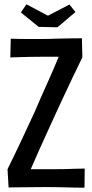

<svg xmlns="http://www.w3.org/2000/svg" viewBox="-20 -873 428 893"><path d="M30 -693Q49 -692 70 -692Q91 -692 113.5 -691.5Q136 -691 159 -691.5Q182 -692 203 -692Q229 -693 253.5 -693.5Q278 -694 305 -694.5Q332 -695 361 -695L363 -606Q340 -559 317.5 -512Q295 -465 274 -419.5Q253 -374 232 -329Q213 -287 194.5 -246.5Q176 -206 158 -166Q140 -126 123 -86Q140 -86 157.5 -86Q175 -86 192.5 -86Q210 -86 225 -86Q257 -86 280 -86.5Q303 -87 324 -88Q345 -89 374 -89L373 0Q352 0 331 -0.5Q310 -1 288.5 -1.5Q267 -2 244 -2.5Q221 -3 194 -3Q170 -3 141.5 -2.5Q113 -2 87 -2Q61 -2 43 -1.5Q25 -1 20 -1L15 -86Q50 -157 81 -223Q112 -289 141 -352Q170 -420 199 -484Q228 -548 253 -609Q241 -609 226.5 -609Q212 -609 197.5 -609Q183 -609 170 -609Q142 -609 119.5 -608.5Q97 -608 78.5 -607.5Q60 -607 47.5 -606.5Q35 -606 28 -606ZM247 -746 160 -748 77 -815 103 -853 203 -800 303 -852 331 -817Z"/></svg>

Font: Truculenta SemiBold
Style: Regular
Weight: 600
Version: Version 1.002